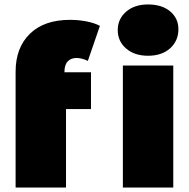

<svg xmlns="http://www.w3.org/2000/svg" viewBox="-20 -841 847 861"><path d="M269 -517V-518C269 -539.3 273.8 -555.2 283.5 -565.5C293.2 -575.8 306.3 -581 323 -581C338.3 -581 355.3 -576.7 374 -568L428 -725C412 -733.7 392 -740.3 368 -745C344 -749.7 319.3 -752 294 -752C216.7 -752 156.7 -731.2 114 -689.5C71.3 -647.8 50 -591.3 50 -520V0H276V-352H388V-517ZM531 -547V0H757V-547ZM545.5 -623.5C570.5 -601.8 603.3 -591 644 -591C685.3 -591 718.3 -602.2 743 -624.5C767.7 -646.8 780 -675.3 780 -710C780 -742.7 767.7 -769.3 743 -790C718.3 -810.7 685.3 -821 644 -821C603.3 -821 570.5 -810.2 545.5 -788.5C520.5 -766.8 508 -739.3 508 -706C508 -672.7 520.5 -645.2 545.5 -623.5Z"/></svg>

Font: Montserrat Custom Black
Style: Regular
Weight: 900
Designer: Julieta Ulanovsky
Foundry: Julieta Ulanovsky
Version: Version 7.200